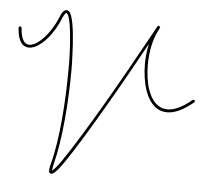

<svg xmlns="http://www.w3.org/2000/svg" viewBox="-45 -550 723 667"><g transform="rotate(5 316.0 -216.5)"><path d="M160.6 -502.4C155.8 -502.4 151.9 -499 147.9 -494.6C144 -490.2 141.6 -482.9 137.7 -474.1C117.2 -425.3 84.5 -386.7 58.1 -375C51.8 -372.6 46.9 -371.1 42 -371.1C36.6 -371.1 31.2 -373 26.9 -377C18.6 -384.3 12.2 -400.4 10.3 -427.2C10.3 -429.7 7.3 -432.1 4.9 -432.1C2.4 -432.1 0 -429.2 0 -426.8C2 -397.9 8.3 -379.9 19.5 -369.6C25.9 -364.3 33.7 -361.3 42 -361.3C48.8 -361.3 55.7 -363.3 62.5 -366.2C92.8 -379.9 126 -419.9 147 -470.7C149.9 -479 153.8 -484.4 156.2 -488.3C158.7 -492.2 160.2 -492.7 161.1 -492.7C162.1 -492.7 163.1 -491.7 165 -489.3C167 -486.8 168.9 -481.9 170.9 -475.6C178.2 -450.7 183.1 -402.3 185.1 -342.8C185.5 -335.4 185.5 -328.1 185.5 -320.8V-297.9C185.5 -186 175.8 -52.7 153.8 30.3C150.9 41.5 148.9 49.8 148.9 56.2C148.9 62.5 149.9 64.9 152.3 66.9C154.8 69.3 159.2 68.4 161.6 67.4C166.5 64.9 171.9 60.5 178.2 53.2C184.6 45.9 191.9 35.6 200.2 23.9C233.4 -23.9 281.2 -103.5 329.1 -185.5C377 -267.6 423.8 -352.1 454.1 -407.2L455.6 -408.7C450.7 -386.7 448.2 -363.3 448.2 -338.9C448.2 -306.6 453.1 -273.9 462.4 -247.1C473.6 -214.8 493.2 -188.5 522 -181.2C527.3 -180.2 533.2 -179.2 539.6 -179.2C565.4 -179.2 594.7 -192.4 630.4 -221.7C631.3 -222.7 632.3 -224.6 632.3 -225.6C632.3 -226.6 632.3 -228 631.3 -229C630.4 -230 628.4 -230.5 627.4 -230.5C626.5 -230.5 625 -230.5 624 -229.5C589.8 -200.7 562 -189.5 539.6 -189.5C534.7 -189.5 528.8 -190.4 524.4 -191.4C500 -197.8 482.4 -219.7 471.7 -250C462.4 -275.9 458.5 -307.1 458.5 -338.4C458.5 -382.3 467.3 -425.3 481.9 -454.1C486.3 -462.9 488.3 -467.8 489.3 -469.7C489.3 -469.7 489.7 -468.8 489.7 -469.7V-471.2C489.7 -472.2 485.4 -477.1 483.4 -476.1L481.4 -475.1L480.5 -474.1V-473.6C479.5 -472.7 478.5 -471.2 477.5 -468.8C472.7 -459.5 461.4 -439 445.8 -411.6C415.5 -356.4 368.7 -272.5 320.8 -190.4C272.9 -108.4 224.1 -28.8 191.9 18.1C183.6 29.8 177.2 39.1 170.9 45.9C166 51.3 161.6 55.7 159.2 57.6C159.2 53.7 160.2 45.9 163.1 33.2C185.1 -51.3 195.8 -184.6 195.8 -296.9C195.8 -312.5 195.8 -328.1 194.8 -342.8C192.9 -402.8 188 -451.7 179.7 -479C177.7 -485.8 175.8 -490.7 172.9 -495.1C169.9 -499.5 165.5 -502.4 160.6 -502.4Z"/></g></svg>

Font: Oshawa
Style: Regular
Weight: 400
Designer: Sadat Fauzi
Foundry: Intuisi Creative
Version: Version 001.000